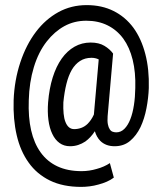

<svg xmlns="http://www.w3.org/2000/svg" viewBox="-20 -732 640 756"><path d="M565.9 -385.3Q567.9 -459 552.2 -519.3Q536.6 -579.6 505.4 -622.6Q473.6 -665.5 427.2 -688.7Q380.9 -711.9 321.3 -711.9Q260.3 -711.9 209.7 -684.1Q159.2 -656.2 122.1 -607.4Q83 -556.2 59.8 -485.8Q36.6 -415.5 33.7 -337.4Q31.2 -262.7 45.7 -200Q60.1 -137.2 92.8 -91.8Q125 -46.4 176.5 -21.2Q228 3.9 299.8 3.9Q315.4 3.9 333 1.7Q350.6 -0.5 367.7 -5.4Q384.8 -9.8 400.4 -16.6Q416 -23.4 428.2 -32.7L412.6 -89.8Q401.9 -82.5 388.7 -76.7Q375.5 -70.8 360.8 -66.9Q346.2 -62.5 331.1 -60.3Q315.9 -58.1 301.3 -58.1Q246.6 -58.1 206.3 -76.9Q166 -95.7 140.1 -131.8Q114.3 -167.5 102.5 -219.2Q90.8 -271 93.3 -337.4Q95.2 -408.2 113.3 -467.5Q131.3 -526.9 164.1 -568.8Q194.8 -607.9 233.6 -629.2Q272.5 -650.4 319.8 -650.4Q366.7 -650.4 403.3 -632.3Q439.9 -614.3 465.3 -580.1Q490.2 -545.9 502.4 -496.6Q514.6 -447.3 512.7 -385.3Q512.2 -349.6 507.3 -317.9Q502.4 -286.1 493.2 -262.7Q483.9 -238.8 470 -224.9Q456.1 -210.9 438 -210.9Q430.2 -210.9 423.3 -213.4Q416.5 -215.8 412.1 -223.1Q407.2 -230 404.8 -242.4Q402.3 -254.9 403.8 -274.9L425.3 -521Q412.6 -538.6 391.1 -551.5Q369.6 -564.5 336.9 -564.5Q302.2 -564.5 273.4 -548.1Q244.6 -531.7 223.1 -501.5Q201.2 -470.7 187.5 -427Q173.8 -383.3 169.4 -329.1Q166.5 -291 170.7 -259.3Q174.8 -227.5 186 -204.6Q196.8 -181.6 214.4 -168.9Q231.9 -156.2 255.9 -156.2Q272.5 -156.2 287.6 -161.1Q302.7 -166 315.9 -174.8Q326.7 -182.6 336.2 -192.9Q345.7 -203.1 353.5 -215.3Q356.9 -203.6 362.3 -194.1Q367.7 -184.6 375 -177.2Q385.3 -167 399.4 -161.6Q413.6 -156.2 431.2 -156.2Q467.3 -156.2 492.2 -177.2Q517.1 -198.2 533.2 -231.4Q548.8 -264.6 556.6 -305.4Q564.5 -346.2 565.9 -385.3ZM229.5 -329.1Q233.4 -369.1 241.5 -401.6Q249.5 -434.1 262.7 -457Q275.9 -479.5 295.2 -491.9Q314.5 -504.4 340.3 -504.4Q347.7 -504.4 354.7 -502.9Q361.8 -501.5 368.7 -498L350.1 -285.6L349.6 -280.8Q344.2 -269 337.9 -260Q331.5 -251 324.7 -244.1Q313.5 -233.4 300 -228.5Q286.6 -223.6 272 -223.6Q260.3 -223.6 251.7 -230.7Q243.2 -237.8 237.8 -251.5Q232.4 -264.6 230.5 -284.4Q228.5 -304.2 229.5 -329.1Z"/></svg>

Font: RobotoMono Nerd Font
Style: Regular
Weight: 400
Monospace: yes
Designer: Google
Version: Version 3.000;Nerd Fonts 3.2.1